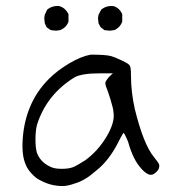

<svg xmlns="http://www.w3.org/2000/svg" viewBox="-20 -628 610 642"><path d="M283.2 -445.3Q334 -445.3 351.6 -440.4Q362.3 -437.5 387.2 -425.8Q412.1 -414.1 413.1 -409.2Q418 -406.2 418 -375Q418 -320.3 430.7 -263.7Q460 -144.5 495.1 -102.5Q498 -98.6 504.4 -90.3Q510.7 -82 511.7 -79.1Q516.6 -61.5 495.1 -46.9Q478.5 -35.2 453.1 -63.5Q424.8 -93.8 408.2 -154.3Q395.5 -184.6 392.6 -183.6Q385.7 -172.9 377.9 -157.2Q345.7 -91.8 301.8 -57.6Q264.6 -24.4 230.5 -14.6Q206.1 -5.9 189.5 -5.9Q149.4 -5.9 114.3 -25.4Q100.6 -31.2 85.4 -47.9Q70.3 -64.5 65.4 -79.1Q51.8 -110.4 56.2 -166.5Q60.5 -222.7 80.1 -269.5Q101.6 -322.3 143.6 -364.3Q171.9 -392.6 211.4 -416Q251 -439.5 283.2 -445.3ZM343.8 -370.1 357.4 -382.8H314.5Q254.9 -382.8 230.5 -370.1Q135.7 -312.5 103.5 -210Q98.6 -190.4 98.6 -161.6Q98.6 -132.8 103.5 -117.2Q114.3 -86.9 146.5 -71.3Q160.2 -63.5 185.5 -63.5Q210 -63.5 223.6 -68.8Q237.3 -74.2 264.6 -91.8Q307.6 -123 336.4 -171.4Q365.2 -219.7 359.4 -252.9Q359.4 -262.7 349.6 -294.9Q339.8 -327.1 334 -339.8L332 -349.6Q332 -355.5 343.8 -370.1ZM135.7 -537.1 129.9 -549.8 127.9 -567.4 129.9 -579.1 137.7 -595.7Q155.3 -610.4 179.7 -607.4Q199.2 -600.6 209 -581.1V-555.7Q202.1 -536.1 181.6 -527.3L167 -525.4L149.4 -527.3ZM316.4 -537.1 309.6 -549.8 307.6 -567.4 309.6 -579.1 318.4 -595.7Q335.9 -610.4 360.4 -607.4Q379.9 -600.6 388.7 -581.1V-555.7Q381.8 -536.1 362.3 -527.3L346.7 -525.4L329.1 -527.3Z"/></svg>

Font: JasonHandwriting1
Style: Regular
Weight: 400
Version: Version 1.48.20